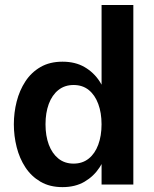

<svg xmlns="http://www.w3.org/2000/svg" viewBox="-20 -745 623 775"><path d="M518.2 0V-724.9H390V0ZM277 -84.6Q241.1 -84.6 215.8 -104.9Q190.6 -125.1 177.1 -160.9Q163.7 -196.8 163.7 -243.2Q163.7 -289.7 176.9 -325.5Q190.2 -361.3 215.6 -381.6Q241.1 -401.9 277 -401.9Q313.4 -401.9 338.4 -381.6Q363.4 -361.3 376.6 -325.5Q389.9 -289.7 389.9 -243.2Q389.9 -196.8 376.6 -160.9Q363.4 -125.1 338.2 -104.9Q313 -84.6 277 -84.6ZM232.3 10.3Q283.9 10.3 321.1 -11.5Q358.3 -33.2 382.1 -69.5Q405.9 -105.8 417.3 -151.1Q428.7 -196.4 428.7 -243.2Q428.7 -290.3 417.3 -335.2Q405.9 -380.1 382.1 -416.5Q358.3 -452.9 321.1 -474.4Q283.9 -496 232.3 -496Q180.7 -496 143.5 -474.4Q106.3 -452.9 82.5 -416.5Q58.7 -380.1 47.3 -335.2Q35.9 -290.3 35.9 -243.2Q35.9 -196.4 47.3 -151.1Q58.7 -105.8 82.5 -69.5Q106.3 -33.2 143.5 -11.5Q180.7 10.3 232.3 10.3Z"/></svg>

Font: Estedad-VF-FD Black
Style: Regular
Weight: 900
Designer: Amin Abedi
Version: Version 4.000